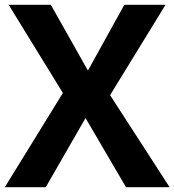

<svg xmlns="http://www.w3.org/2000/svg" viewBox="-20 -777 724 797"><path d="M0 0 241 -391 16 -757H191L345 -484L496 -757H667L437 -382L684 0H503L335 -287L170 0Z"/></svg>

Font: Menbere
Style: Regular
Weight: 400
Designer: Aleme Tadesse
Foundry: Sorkin Type Co
Version: Version 1.000